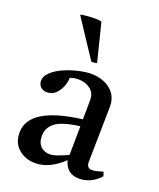

<svg xmlns="http://www.w3.org/2000/svg" viewBox="-141 -839 776 938"><g transform="rotate(20 246.5 -370.0)"><path d="M383 10Q317 10 300 -56Q229 12 155 12Q104 12 68.5 -18.5Q33 -49 33 -103Q33 -235 302 -269Q302 -293 302.5 -318Q303 -343 303 -371Q303 -406 277.5 -425.5Q252 -445 216 -445Q190 -445 172 -437Q172 -414 162 -390Q152 -366 134.5 -349.5Q117 -333 92 -333Q70 -333 57.5 -345.5Q45 -358 45 -376Q45 -400 67.5 -421.5Q90 -443 125 -458.5Q160 -474 198 -483Q236 -492 266 -492Q303 -492 334.5 -478.5Q366 -465 385.5 -438.5Q405 -412 405 -373Q405 -349 404 -310.5Q403 -272 402.5 -228.5Q402 -185 401 -146Q400 -107 400 -83Q400 -51 428 -51Q446 -51 483 -63Q487 -58 488.5 -52Q490 -46 491 -41Q466 -14 438.5 -2Q411 10 383 10ZM300 -83 302 -233Q210 -221 175.5 -194Q141 -167 141 -125Q141 -90 159.5 -71.5Q178 -53 206 -53Q224 -53 246.5 -61Q269 -69 300 -83ZM116 -742V-746Q151 -752 190 -752Q219 -752 224 -747L273 -551Q267 -549 258 -548Q249 -547 244 -548Z"/></g></svg>

Font: Tiro Kannada
Style: Regular
Weight: 400
Designer: Kannada: John Hudson & Fiona Ross. Latin: John Hudson.
Foundry: Tiro Typeworks Ltd.
Version: Version 1.52